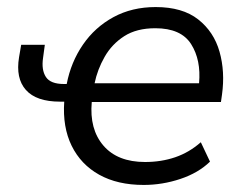

<svg xmlns="http://www.w3.org/2000/svg" viewBox="-20 -515 668 544"><path d="M387 9Q313 9 261 -20Q209 -49 183 -102Q157 -155 162 -227H150Q83 -227 53.5 -260Q24 -293 34 -353L40 -388H107L102 -351Q97 -317 110 -297Q123 -277 161 -277H169Q181 -339 215 -388.5Q249 -438 301.5 -466.5Q354 -495 421 -495Q497 -495 541.5 -460Q586 -425 602 -368.5Q618 -312 609 -247L606 -226H240Q233 -149 273 -102.5Q313 -56 391 -56Q437 -56 476.5 -69.5Q516 -83 549 -112L575 -57Q542 -25 491 -8Q440 9 387 9ZM420 -435Q367 -435 332 -412.5Q297 -390 276.5 -354Q256 -318 248 -279H544Q550 -345 521.5 -390Q493 -435 420 -435Z"/></svg>

Font: Nunito Sans
Style: Italic
Weight: 400
Italic angle: -9°
Designer: Vernon Adams
Foundry: Vernon Adams
Version: Version 3.006; ttfautohint (v1.8.3)